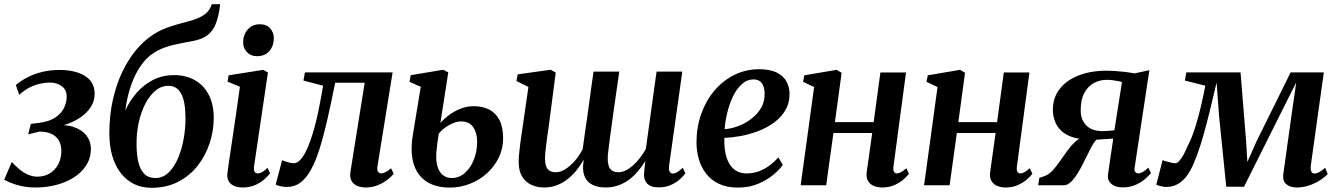

<svg xmlns="http://www.w3.org/2000/svg" viewBox="-27 -882 6373 914"><path d="M144 10.5Q103 10.5 71.8 3Q40.5 -4.5 20.5 -13.2Q0.5 -22 -7 -26.5L29 -111Q46 -92.5 65 -76.5Q84 -60.5 106 -50.8Q128 -41 151.5 -41Q183 -41 208.8 -56Q234.5 -71 249.8 -98.8Q265 -126.5 265 -163.5Q265 -190.5 254 -211.2Q243 -232 220 -243.8Q197 -255.5 160.5 -255.5L107 -242.5L120 -292.5L158.5 -297Q208.5 -303.5 237.2 -323.2Q266 -343 278.2 -369.2Q290.5 -395.5 290.5 -421Q290.5 -454.5 266.8 -471.8Q243 -489 212 -489Q189.5 -489 164.8 -483.8Q140 -478.5 114.8 -466Q89.5 -453.5 64.5 -430.5L48.5 -477.5Q75 -499.5 107 -515.5Q139 -531.5 176.2 -540.2Q213.5 -549 255.5 -549Q332 -549 377.8 -520.2Q423.5 -491.5 423.5 -435.5Q423.5 -402.5 407 -375.5Q390.5 -348.5 362.8 -328Q335 -307.5 299.5 -294Q264 -280.5 227 -275.5L222.5 -284Q279.5 -291.5 320.5 -278.5Q361.5 -265.5 383.5 -238Q405.5 -210.5 405.5 -174.5Q405.5 -129 383.2 -94.5Q361 -60 323.8 -36.8Q286.5 -13.5 240 -1.5Q193.5 10.5 144 10.5Z M1021 -862 1016.5 -829.5Q1009.5 -789.5 996.8 -761Q984 -732.5 960.8 -714.5Q937.5 -696.5 897 -688Q887 -686 875.8 -683.8Q864.5 -681.5 852 -679.5Q830 -675 804.2 -669.5Q778.5 -664 752 -654Q725.5 -644 699.5 -626.5Q669.5 -606.5 643.2 -569.2Q617 -532 597.8 -478.5Q578.5 -425 569.5 -356Q590.5 -402.5 624 -440.8Q657.5 -479 702.2 -501.8Q747 -524.5 801.5 -524.5Q858.5 -524.5 901 -500.2Q943.5 -476 967 -430.2Q990.5 -384.5 990.5 -320.5Q990.5 -260 971.2 -201Q952 -142 914.5 -93.8Q877 -45.5 821.5 -16.8Q766 12 694 12Q648 12 611.2 -6Q574.5 -24 548.2 -57.5Q522 -91 507.8 -139Q493.5 -187 493.5 -248Q493.5 -332 510 -405.8Q526.5 -479.5 555.2 -539.8Q584 -600 621.8 -645Q659.5 -690 702 -717Q735.5 -738.5 769.5 -750.8Q803.5 -763 835.8 -771.2Q868 -779.5 895.5 -788.2Q923 -797 944 -811Q965 -825 976.5 -849.5L981.5 -862ZM775 -473.5Q740.5 -473.5 712.5 -450Q684.5 -426.5 664.2 -387Q644 -347.5 633.2 -298Q622.5 -248.5 623 -195.5Q623 -146 631.8 -109.8Q640.5 -73.5 660.2 -54Q680 -34.5 712.5 -34.5Q748.5 -34.5 775.5 -60.5Q802.5 -86.5 820.5 -129Q838.5 -171.5 847.5 -222.2Q856.5 -273 856 -322Q855.5 -400.5 835 -437Q814.5 -473.5 775 -473.5Z M1128.5 10.5Q1105 10.5 1087.5 3Q1070 -4.5 1061.5 -19.5Q1053 -34.5 1055.5 -57Q1057.5 -74 1062 -105Q1066.5 -136 1072.8 -177.8Q1079 -219.5 1086.2 -267.8Q1093.5 -316 1100.8 -367.5Q1108 -419 1115 -469L1056 -493.5L1061.5 -523.5L1226 -549.5L1248.5 -537L1182.5 -91Q1180 -73 1185 -64.8Q1190 -56.5 1199 -56.5Q1209.5 -56.5 1220 -62.2Q1230.5 -68 1246.5 -83L1259 -57Q1251 -46.5 1233.8 -30.5Q1216.5 -14.5 1190 -2Q1163.5 10.5 1128.5 10.5ZM1195.5 -614.5Q1166.5 -614.5 1148 -634.5Q1129.5 -654.5 1130.5 -682.5Q1131.5 -718.5 1153 -742.5Q1174.5 -766.5 1210 -766.5Q1242 -766.5 1259.2 -746.8Q1276.5 -727 1276.5 -700.5Q1276.5 -664 1255.5 -639.2Q1234.5 -614.5 1195.5 -614.5Z M1770 -91Q1767 -70.5 1773.2 -63.5Q1779.5 -56.5 1787 -56.5Q1795.5 -56.5 1807.2 -62Q1819 -67.5 1834.5 -81L1847 -55Q1838 -42.5 1818.5 -27.2Q1799 -12 1772.2 -0.8Q1745.5 10.5 1714 10.5Q1676 10.5 1655.8 -8.8Q1635.5 -28 1641.5 -65.5L1709 -488H1568.5Q1549 -390 1530.8 -310.5Q1512.5 -231 1493.5 -171.2Q1474.5 -111.5 1452 -72Q1430 -32.5 1402.5 -12.2Q1375 8 1339 8Q1323 8 1306.5 4Q1290 0 1285.5 -3.5L1316 -119.5Q1320.5 -117.5 1329.5 -114.2Q1338.5 -111 1349.8 -108Q1361 -105 1371 -105Q1387 -105 1401.5 -120Q1416 -135 1428.2 -159.2Q1440.5 -183.5 1450.8 -213.2Q1461 -243 1469.5 -273Q1480 -312 1488.2 -351Q1496.5 -390 1502.2 -422.5Q1508 -455 1511 -474L1417.5 -498.5L1424.5 -537.5H1842Z M2113 11Q2068 11 2031.2 -3.2Q1994.5 -17.5 1970 -47.8Q1945.5 -78 1936.5 -125.2Q1927.5 -172.5 1938 -238L1976 -468.5L1922.5 -492.5L1928 -524L2083 -550L2107 -537.5L2069.5 -297Q2084 -314 2108.2 -332.5Q2132.5 -351 2163.5 -363.8Q2194.5 -376.5 2228.5 -376.5Q2269 -376.5 2300.5 -361Q2332 -345.5 2350 -311.8Q2368 -278 2368 -223Q2368 -175.5 2348 -133.2Q2328 -91 2292.8 -58.5Q2257.5 -26 2211.2 -7.5Q2165 11 2113 11ZM2122 -34.5Q2159.5 -34.5 2187 -59.5Q2214.5 -84.5 2229.5 -124Q2244.5 -163.5 2244.5 -206.5Q2244.5 -248.5 2226 -276.2Q2207.5 -304 2167 -304Q2150 -304 2130 -295.8Q2110 -287.5 2091.8 -274.2Q2073.5 -261 2061.5 -245Q2058 -224.5 2055.2 -203.2Q2052.5 -182 2050.5 -160.5Q2047 -117 2055.8 -89Q2064.5 -61 2082 -47.8Q2099.5 -34.5 2122 -34.5Z M2586 -286.5Q2583.5 -268 2580.2 -246Q2577 -224 2574.2 -202Q2571.5 -180 2569.5 -161Q2567.5 -142 2567.5 -129.5Q2567.5 -92 2580.2 -77Q2593 -62 2618.5 -62Q2641 -62 2665 -77.2Q2689 -92.5 2710.5 -117.5Q2732 -142.5 2747 -172.5Q2751.5 -206.5 2756.8 -244.5Q2762 -282.5 2767.5 -317.5Q2772.5 -354 2777.8 -392.5Q2783 -431 2788.2 -469Q2793.5 -507 2798.5 -541H2921Q2911.5 -475.5 2903.2 -417.5Q2895 -359.5 2888.2 -311Q2881.5 -262.5 2876.5 -225Q2871.5 -187.5 2868.8 -163.2Q2866 -139 2866 -129.5Q2866 -92 2878.8 -77Q2891.5 -62 2916.5 -62Q2940 -62 2964 -77.5Q2988 -93 3009.8 -118.5Q3031.5 -144 3047.5 -173.5L3098.5 -541H3221L3158 -92.5Q3156 -73.5 3161 -64.8Q3166 -56 3175.5 -56Q3185.5 -56 3196.2 -62.2Q3207 -68.5 3223.5 -83.5L3235.5 -57Q3228.5 -46 3211.2 -30Q3194 -14 3168 -2Q3142 10 3109 10Q3069 10 3051.8 -10.5Q3034.5 -31 3040 -69L3045 -115.5Q3030 -90.5 3010.8 -67.8Q2991.5 -45 2968 -27.2Q2944.5 -9.5 2916.5 0.5Q2888.5 10.5 2856 10.5Q2819.5 10.5 2794.8 -1.5Q2770 -13.5 2758.2 -37.2Q2746.5 -61 2749 -95.5L2751.5 -122Q2737.5 -96.5 2718.8 -73Q2700 -49.5 2676.5 -30.5Q2653 -11.5 2624.8 -0.5Q2596.5 10.5 2563 10.5Q2530.5 10.5 2503.2 -1.8Q2476 -14 2459.2 -40.5Q2442.5 -67 2442 -109.5Q2442 -125.5 2444 -148Q2446 -170.5 2449.2 -195.5Q2452.5 -220.5 2456 -244Q2459.5 -267.5 2462 -284.5L2488.5 -468L2431.5 -496.5L2437.5 -528L2594 -550L2618.5 -536.5Z M3699.5 -97Q3685.5 -76.5 3655.8 -51.2Q3626 -26 3583 -7.5Q3540 11 3486 11Q3433 11 3395.2 -7Q3357.5 -25 3334 -55.8Q3310.5 -86.5 3299.5 -125.2Q3288.5 -164 3288.5 -205Q3289 -277.5 3311.5 -340.5Q3334 -403.5 3374.2 -451Q3414.5 -498.5 3469 -525.5Q3523.5 -552.5 3587.5 -552.5Q3637 -552.5 3668.8 -537.5Q3700.5 -522.5 3715.8 -496.2Q3731 -470 3731.5 -437Q3732 -391.5 3711.5 -357Q3691 -322.5 3657 -298Q3623 -273.5 3582 -257.8Q3541 -242 3499 -234.5Q3457 -227 3421.5 -226Q3420 -191.5 3425 -161Q3430 -130.5 3442.5 -107Q3455 -83.5 3476 -70Q3497 -56.5 3526.5 -56.5Q3558.5 -56.5 3586 -66.8Q3613.5 -77 3636.8 -94.5Q3660 -112 3678.5 -132.5ZM3561 -504Q3529.5 -504 3505 -482Q3480.5 -460 3463.2 -424.8Q3446 -389.5 3435.8 -348Q3425.5 -306.5 3422.5 -267Q3448 -269 3475 -277.5Q3502 -286 3526.8 -300.8Q3551.5 -315.5 3571.2 -335.5Q3591 -355.5 3602.2 -380.8Q3613.5 -406 3613 -435.5Q3612.5 -470.5 3599 -487.2Q3585.5 -504 3561 -504Z M4226.5 -91Q4224 -72 4229 -64.2Q4234 -56.5 4242 -56.5Q4250.5 -56.5 4261 -61.8Q4271.5 -67 4287.5 -81L4300 -55Q4293 -45 4276 -29.5Q4259 -14 4232.8 -1.8Q4206.5 10.5 4173 10.5Q4150 10.5 4132 2.8Q4114 -5 4104.8 -21.5Q4095.5 -38 4099 -63L4125 -249H3940.5L3906 0H3784.5L3848.5 -467.5L3796 -492.5L3802 -523.5L3955.5 -549.5L3979.5 -535.5L3947.5 -300.5H4132L4164 -537H4286Z M4814 -91Q4811.5 -72 4816.5 -64.2Q4821.5 -56.5 4829.5 -56.5Q4838 -56.5 4848.5 -61.8Q4859 -67 4875 -81L4887.5 -55Q4880.5 -45 4863.5 -29.5Q4846.5 -14 4820.2 -1.8Q4794 10.5 4760.5 10.5Q4737.5 10.5 4719.5 2.8Q4701.5 -5 4692.2 -21.5Q4683 -38 4686.5 -63L4712.5 -249H4528L4493.5 0H4372L4436 -467.5L4383.5 -492.5L4389.5 -523.5L4543 -549.5L4567 -535.5L4535 -300.5H4719.5L4751.5 -537H4873.5Z M5439.5 -84 5452 -58Q5445 -49 5427 -32.5Q5409 -16 5381.2 -3Q5353.5 10 5318 10Q5283 10 5264 -6.2Q5245 -22.5 5247 -48.5L5272.5 -222.5Q5262.5 -221.5 5247.8 -220.5Q5233 -219.5 5218.2 -218.8Q5203.5 -218 5192.5 -217Q5180 -204 5168.8 -183Q5157.5 -162 5145.8 -137.2Q5134 -112.5 5120 -86.5Q5100.5 -49.5 5079.8 -24.8Q5059 0 5036 0H4915L4920.5 -35L4942 -42.5Q4963 -49 4981.5 -68.2Q5000 -87.5 5017.2 -112.5Q5034.5 -137.5 5052.5 -162.5Q5070.5 -187.5 5090.2 -206.2Q5110 -225 5134 -230.5L5152 -218.5Q5106.5 -219 5074.5 -230.5Q5042.5 -242 5023 -261.5Q5003.5 -281 4994.5 -306Q4985.5 -331 4985 -358.5Q4985 -416.5 5017.2 -458.2Q5049.5 -500 5107.5 -522.8Q5165.5 -545.5 5242 -545.5Q5259.5 -545.5 5281.5 -544Q5303.5 -542.5 5327.2 -539.8Q5351 -537 5373.5 -532.5L5444.5 -548L5374 -82Q5372 -67.5 5378.8 -62Q5385.5 -56.5 5392 -56.5Q5401 -56.5 5413.2 -63.5Q5425.5 -70.5 5439.5 -84ZM5278 -262 5314 -491Q5308 -493.5 5295.5 -496Q5283 -498.5 5268.8 -500.2Q5254.5 -502 5241.5 -502Q5208.5 -502 5180.2 -486.8Q5152 -471.5 5134.8 -439.5Q5117.5 -407.5 5117.5 -356.5Q5117.5 -312 5144.2 -285Q5171 -258 5220 -258Q5229 -258 5240.5 -258.5Q5252 -259 5262.5 -260.2Q5273 -261.5 5278 -262Z M6144.5 10.5Q6114.5 10.5 6095.8 -5.5Q6077 -21.5 6082.5 -56.5L6120.5 -329L6143.5 -489.5L6066.5 -336L5895 7H5810.5L5776.5 -327.5L5764.5 -489Q5748 -418 5732.5 -355Q5717 -292 5702 -239Q5687 -186 5671.5 -143.8Q5656 -101.5 5640 -72Q5618.5 -32.5 5590.2 -12.2Q5562 8 5524.5 8Q5516.5 8 5506.5 6Q5496.5 4 5488.2 1.5Q5480 -1 5477.5 -3.5L5507.5 -120Q5511.5 -117.5 5523.5 -114Q5535.5 -110.5 5548.8 -107.8Q5562 -105 5568.5 -105Q5576 -105 5583.8 -112.8Q5591.5 -120.5 5599.8 -133.2Q5608 -146 5615.5 -162Q5623 -178 5630 -194Q5642.5 -216.5 5654.2 -250.5Q5666 -284.5 5676.8 -324.2Q5687.5 -364 5696.2 -403Q5705 -442 5711 -474L5613.5 -498.5L5620.5 -537.5H5878.5L5905 -210L5911 -111L5955 -210L6117 -537.5H6275L6213.5 -98Q6211.5 -85 6212.8 -75.5Q6214 -66 6218.2 -61Q6222.5 -56 6230 -56Q6241.5 -56 6255 -63.8Q6268.5 -71.5 6281 -83.5L6293.5 -53.5Q6286 -44.5 6264.8 -29.2Q6243.5 -14 6212.5 -1.8Q6181.5 10.5 6144.5 10.5Z"/></svg>

Font: Merriweather 60pt SemiBold
Style: Italic
Weight: 600
Italic angle: -7.8°
Version: Version 2.101